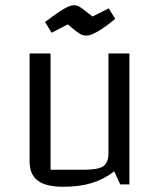

<svg xmlns="http://www.w3.org/2000/svg" viewBox="-20 -704 612 733"><path d="M474 -500V0H439L416 -50Q378 -20 331 -5.5Q284 9 222 9Q155 9 124 -14.5Q93 -38 93 -88V-500H173V-56H300Q355 -56 374.5 -69.5Q394 -83 394 -120V-500ZM309 -568Q300 -568 292.5 -571Q285 -574 273 -583Q261 -592 239 -611L177 -579L152 -620Q185 -645 206 -659Q227 -673 240 -678.5Q253 -684 263 -684Q271 -684 278 -681Q285 -678 297 -669Q309 -660 333 -641L395 -672L420 -632Q392 -609 371 -595Q350 -581 335 -574.5Q320 -568 309 -568Z"/></svg>

Font: Changa Light
Style: Regular
Weight: 300
Designer: Eduardo Rodriguez Tunni
Foundry: Eduardo Rodriguez Tunni
Version: Version 3.002; ttfautohint (v1.8.2)